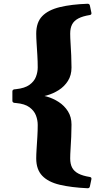

<svg xmlns="http://www.w3.org/2000/svg" viewBox="-20 -869 594 1023"><path d="M459 124Q457 134 447 134Q360 130 298.5 115.5Q237 101 205 67.5Q173 34 173 -25Q173 -46 175 -76Q177 -106 179 -139.5Q181 -173 181 -203Q181 -229 171.5 -254Q162 -279 137 -297.5Q112 -316 66 -320L56 -321Q46 -323 46 -332V-382Q46 -391 56 -393L66 -394Q112 -399 137 -417Q162 -435 171.5 -460Q181 -485 181 -510Q181 -541 179 -574.5Q177 -608 175 -638.5Q173 -669 173 -690Q173 -750 205 -783Q237 -816 298.5 -831Q360 -846 447 -849Q457 -849 459 -839L467 -801Q469 -791 459 -789Q421 -783 398 -771Q375 -759 364.5 -739.5Q354 -720 354 -690Q354 -669 356 -638.5Q358 -608 359.5 -574Q361 -540 361 -509Q361 -468 342 -438Q323 -408 293 -389Q263 -370 229 -360.5Q195 -351 165 -351V-364Q195 -364 229 -354.5Q263 -345 293 -325.5Q323 -306 342 -276Q361 -246 361 -205Q361 -174 359.5 -140Q358 -106 356 -76Q354 -46 354 -25Q354 5 364.5 24.5Q375 44 398 56Q421 68 459 74Q469 76 467 86Z"/></svg>

Font: Hahmlet Black
Style: Regular
Weight: 900
Version: Version 1.002